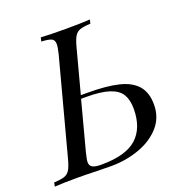

<svg xmlns="http://www.w3.org/2000/svg" viewBox="-160 -822 899 937"><g transform="rotate(-20 289.0 -354.0)"><path d="M559 -211Q559 -143 516 -95.5Q473 -48 404.5 -24Q336 0 261 0L188 -1Q128 -3 89 -3Q9 -3 -33 0L-29 -20Q7 -22 25 -28Q43 -34 53.5 -51Q64 -68 74 -106L206 -602Q214 -636 214 -650Q214 -672 199.5 -679Q185 -686 147 -688L152 -708Q192 -705 279 -705Q359 -705 407 -708L402 -688Q365 -686 347.5 -680Q330 -674 319.5 -657Q309 -640 299 -602L239 -376H274Q372 -376 434 -361Q496 -346 527.5 -310Q559 -274 559 -211ZM459 -226Q459 -272 441.5 -301Q424 -330 380.5 -344.5Q337 -359 261 -359H234L167 -106Q158 -70 158 -57Q158 -39 171.5 -31Q185 -23 218 -23Q345 -23 402 -74.5Q459 -126 459 -226Z"/></g></svg>

Font: Playfair Display
Style: Italic
Weight: 400
Italic angle: -14°
Designer: Claus Eggers Sørensen
Foundry: Claus Eggers Sørensen
Version: Version 1.200; ttfautohint (v1.6)